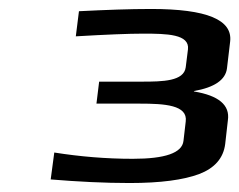

<svg xmlns="http://www.w3.org/2000/svg" viewBox="-20 -679 533 428"><path d="M394 -408 389 -365C386 -338 348 -325 276 -325C216 -325 158 -330 101 -339L93 -279C154 -274 213 -271 269 -271C338 -271 389 -278 424 -291C458 -304 478 -326 482 -358L488 -411C493 -445 467 -466 413 -475L412 -476C458 -484 483 -501 486 -527L493 -586C499 -635 441 -659 317 -659C269 -659 216 -657 156 -654L149 -598C217 -602 267 -604 299 -604C352 -604 403 -603 399 -569L394 -529C390 -498 343 -497 297 -497H201L195 -448H291C347 -448 399 -445 394 -408Z"/></svg>

Font: Gamestation Extended
Style: Italic
Weight: 400
Width: 7
Designer: Jonas Hecksher
Foundry: Jonas Hecksher, Playtypeª, e-types AS
Version: Version 1.003